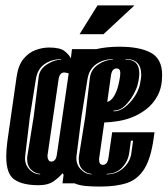

<svg xmlns="http://www.w3.org/2000/svg" viewBox="-20 -675 617 707"><path d="M349 12Q321 12 297 10Q273 8 254 0H210L214 -30L213 -34Q213 -34 210 -37Q200 -24 179 -8.5Q158 7 122 7Q64 7 33.5 -13.5Q3 -34 3 -98Q3 -111 4 -124.5Q5 -138 7 -154L41 -391Q47 -434 66 -457.5Q85 -481 110.5 -490.5Q136 -500 161 -500Q201 -500 217.5 -487Q234 -474 241 -460L245 -494H334Q372 -503 420 -503Q495 -503 536 -480.5Q577 -458 577 -399Q577 -354 560.5 -323Q544 -292 517.5 -272Q491 -252 461 -241Q439 -233 414.5 -229Q390 -225 364 -224L346 -98Q345 -95 345 -92Q345 -89 345 -86Q345 -68 359 -68Q367 -68 372.5 -74.5Q378 -81 380 -98L393 -188H549L546 -167Q536 -93 512 -54Q488 -15 448.5 -1.5Q409 12 349 12ZM398 -265Q420 -265 440 -280.5Q460 -296 475 -318.5Q490 -341 495 -363Q497 -374 498.5 -383Q500 -392 500 -400Q500 -458 442 -458V-456Q493 -456 493 -405Q493 -388 487 -364Q484 -350 471.5 -327Q459 -304 440.5 -286Q422 -268 399 -268ZM128 -33V-35Q112 -35 96 -49Q80 -63 80 -89Q80 -92 80 -95.5Q80 -99 81 -102L104 -245L122 -389Q124 -418 151 -436.5Q178 -455 205 -455V-457Q170 -457 144 -439Q118 -421 112 -383L90 -245L73 -103Q69 -72 87 -52.5Q105 -33 128 -33ZM317 -33V-35Q301 -35 285.5 -49Q270 -63 270 -89Q270 -92 270 -95Q270 -98 271 -102L294 -245L311 -389Q315 -419 341 -437Q367 -455 395 -455V-457Q360 -457 334 -438.5Q308 -420 302 -383L280 -245L262 -103Q258 -72 276.5 -52.5Q295 -33 317 -33ZM375 -300Q384 -301 394 -313Q402 -322 409.5 -341Q417 -360 422 -393Q422 -397 422.5 -400Q423 -403 423 -405Q423 -411 421 -417Q417 -423 409 -423Q401 -423 395.5 -416.5Q390 -410 388 -393ZM169 -80Q177 -80 182.5 -86.5Q188 -93 190 -110L233 -405L228 -406Q225 -407 222 -407.5Q219 -408 216 -408Q208 -408 202.5 -401.5Q197 -395 195 -378L156 -110Q155 -106 155 -99Q155 -92 158 -87Q161 -80 169 -80ZM373 -33Q409 -33 434.5 -56.5Q460 -80 464 -113L470 -157H462L456 -113Q452 -82 430 -58.5Q408 -35 373 -35ZM273 -549 339 -655H475L361 -549Z"/></svg>

Font: Alumni Sans Inline One
Style: Italic
Weight: 400
Italic angle: -8°
Designer: Robert E. Leuschke
Foundry: Robert E. Leuschke
Version: Version 1.100; ttfautohint (v1.8.3)